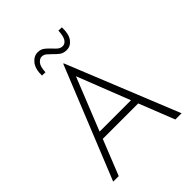

<svg xmlns="http://www.w3.org/2000/svg" viewBox="-246 -1054 1199 1199"><g transform="rotate(-45 353.0 -454.5)"><path d="M51 0 351 -741H355L655 0H600L507 -235H194L100 0ZM212 -281H489L352 -630ZM428 -786Q398 -786 379.5 -800.5Q361 -815 345 -832Q332 -845 318.5 -856.5Q305 -868 287 -868Q269 -868 253 -849Q237 -830 235 -782L205 -783Q204 -842 229 -873.5Q254 -905 289 -905Q316 -905 334 -890.5Q352 -876 367 -860Q380 -845 394 -833Q408 -821 427 -821Q447 -821 460.5 -841Q474 -861 476 -909L506 -908Q508 -847 485 -816.5Q462 -786 428 -786Z"/></g></svg>

Font: Synthetic Light
Style: Regular
Weight: 300
Designer: Santiago Orozco
Foundry: Typemade
Version: Version 2.000; ttfautohint (v1.8.4.7-5d5b)